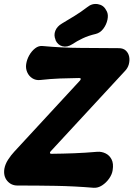

<svg xmlns="http://www.w3.org/2000/svg" viewBox="-46 -915 663 955"><path d="M84.2 -596Q87.4 -618.4 99.3 -639.7Q111.2 -661 129 -674.8Q146.8 -688.6 167.2 -686Q260.8 -677.2 356 -676.7Q451.2 -676.2 545.2 -675.4Q567.2 -675.4 580.1 -663.2Q593 -651 596.5 -632.8Q600 -614.6 594.7 -595Q589.4 -575.4 574 -560.2L205.8 -162Q201.8 -158 202.5 -154Q203.2 -150 209.6 -150Q267.4 -150.6 322.6 -152.7Q377.8 -154.8 437.8 -160Q459.2 -161.6 478.8 -152.2Q498.4 -142.8 509 -122.1Q519.6 -101.4 514.4 -69Q511.6 -48 496.9 -27Q482.2 -6 461.5 7.3Q440.8 20.6 419.4 19Q323 11 230.9 9.4Q138.8 7.8 40.8 7.8Q9.2 7.8 -10.4 -15.8Q-30 -39.4 -24.2 -76Q-20 -98.8 -5.8 -120.8Q8.4 -142.8 25.2 -160.8L351.8 -514.4Q356.2 -519.4 355.5 -523.2Q354.8 -527 347.8 -527Q299.4 -526.4 252.3 -524.6Q205.2 -522.8 153.4 -517Q132 -514.8 114.8 -525.7Q97.6 -536.6 89.3 -555.8Q81 -575 84.2 -596ZM313.4 -695Q287.8 -678.6 264.4 -684.9Q241 -691.2 230.2 -715.6V-717.6Q220.6 -739.8 229.1 -761.7Q237.6 -783.6 262.4 -798.2Q294.4 -817.2 325.5 -836.3Q356.6 -855.4 388.2 -879.6Q412.2 -899.2 440.7 -894.4Q469.2 -889.6 481.6 -864.8L485.2 -858.8Q493.8 -842 488.5 -817.1Q483.2 -792.2 467.8 -771.9Q452.4 -751.6 430.4 -746.2Q394 -737.8 365.5 -724.3Q337 -710.8 313.4 -695Z"/></svg>

Font: Winky Sans
Style: Italic
Weight: 400
Italic angle: -8.97852°
Designer: Simon Atzbach
Foundry: typofactur
Version: Version 1.205